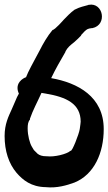

<svg xmlns="http://www.w3.org/2000/svg" viewBox="-22 -720 470 833"><path d="M-2 -130C-2 -65 16 -10 50 30C77 61 113 91 177 92C225 97 268 84 301 72C387 37 428 -57 428 -160C428 -301 315 -361 200 -381C218 -419 240 -457 262 -495V-497C272 -515 281 -522 301 -538C312 -547 322 -558 330 -566V-568L346 -585C354 -592 358 -596 376 -598H379C445 -612 426 -711 363 -699C362 -699 360 -699 360 -698C343 -693 325 -690 304 -679H303C283 -665 267 -647 255 -635C255 -635 216 -590 206 -590C184 -564 164 -529 150 -501C135 -472 116 -439 100 -406L91 -385C85 -383 72 -377 63 -365C50 -348 53 -328 60 -314L52 -299C44 -281 37 -265 29 -246C15 -215 -2 -182 -2 -130ZM98 -163C98 -179 100 -193 108 -201V-205C120 -241 141 -279 158 -317C163 -316 170 -315 176 -314C266 -299 328 -270 328 -192C328 -188 326 -175 324 -160C321 -139 290 -59 284 -66C268 -51 213 -38 182 -42H180C161 -42 150 -46 141 -53L125 -69C125 -69 121 -76 116 -84C107 -99 98 -132 98 -163Z"/></svg>

Font: Stray Cat
Style: ExBlk
Weight: 1000
Version: Version 1.0